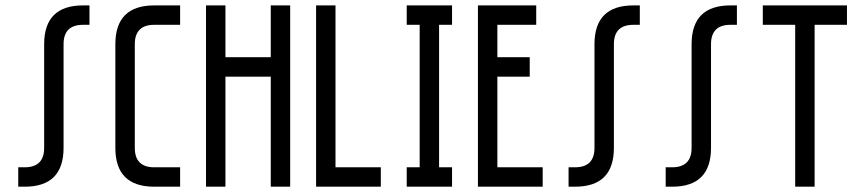

<svg xmlns="http://www.w3.org/2000/svg" viewBox="-20 -704 3263 724"><path d="M146.5 -537.1Q146.5 -683.6 293 -683.6H317.4V-610.4H293Q219.7 -610.4 219.7 -537.1V-146.5Q219.7 0 73.2 0H48.8V-73.2H73.2Q146.5 -73.2 146.5 -146.5Z M659.2 -683.6V-610.4H561.5Q488.3 -610.4 488.3 -537.1V-146.5Q488.3 -73.2 561.5 -73.2H659.2V0H561.5Q415 0 415 -146.5V-537.1Q415 -683.6 561.5 -683.6Z M1074.2 -683.6V0H1001V-415H830.1V0H756.8V-683.6H830.1V-488.3H1001V-683.6Z M1245.1 -683.6V-73.2H1416V0H1171.9V-683.6Z M1684.6 -683.6V-610.4H1635.7V-73.2H1684.6V0H1513.7V-73.2H1562.5V-610.4H1513.7V-683.6Z M2002 -683.6V-610.4H1855.5V-488.3H1977.5V-415H1855.5V-73.2H2026.4V0H1782.2V-683.6Z M2221.7 -537.1Q2221.7 -683.6 2368.2 -683.6H2392.6V-610.4H2368.2Q2294.9 -610.4 2294.9 -537.1V-146.5Q2294.9 0 2148.4 0H2124V-73.2H2148.4Q2221.7 -73.2 2221.7 -146.5Z M2587.9 -537.1Q2587.9 -683.6 2734.4 -683.6H2758.8V-610.4H2734.4Q2661.1 -610.4 2661.1 -537.1V-146.5Q2661.1 0 2514.6 0H2490.2V-73.2H2514.6Q2587.9 -73.2 2587.9 -146.5Z M3173.8 -683.6V-610.4H3051.8V0H2978.5V-610.4H2856.4V-683.6Z"/></svg>

Font: Saniretro
Style: Regular
Weight: 400
Designer: Jayvee D. Enaguas (Grand Chaos)
Version: Version 1.0 - 6/10/2013